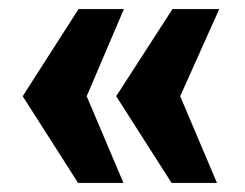

<svg xmlns="http://www.w3.org/2000/svg" viewBox="-20 -529 539 423"><path d="M252 -126H152L30 -317L153 -509H253L171 -317ZM458 -126H358L236 -317L360 -509H463L377 -317Z"/></svg>

Font: Sansita Medium
Style: Regular
Weight: 500
Designer: Pablo Cosgaya
Foundry: Omnibus-Type
Version: Version 1.006